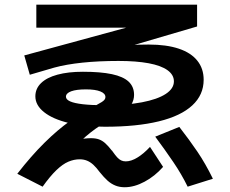

<svg xmlns="http://www.w3.org/2000/svg" viewBox="-20 -761 978 815"><path d="M403.2 -30.5Q389.3 -49.5 376.3 -61.5Q363.3 -73.4 349.2 -79.1Q335.1 -84.8 318.2 -84.8Q294.1 -84.8 270.1 -74.6Q246.1 -64.4 219.3 -38.7Q192.5 -13 160.9 31.4L53.4 -23.4Q112.9 -99.9 168.9 -155.1Q224.8 -210.3 277.3 -247.4Q329.8 -284.4 384.1 -312Q403.7 -322.6 412.2 -328.1Q420.7 -333.6 424.1 -338.5Q427.5 -343.3 427.5 -349Q427.5 -364.2 406 -372.9Q384.5 -381.6 344.7 -381.6Q304.5 -381.6 282.2 -373.5Q259.9 -365.3 259.9 -350.5Q259.9 -338.6 277.6 -330.7Q295.4 -322.7 331.9 -318.5Q368.5 -314.3 425.6 -314.3Q516.4 -314.3 582.2 -326.7Q648 -339.2 683.1 -362Q718.2 -384.8 718.2 -415.7Q718.2 -443.5 690.9 -463.1Q663.6 -482.7 611.1 -492.5Q558.5 -502.3 482.8 -502.3Q399.6 -502.3 330.1 -495.1Q260.6 -487.8 210.2 -474L106.5 -443.7L83 -525.7L578 -660.5L577.7 -643.6H134.2V-741.2H816.6V-648.6L425.1 -533.7L418.6 -559.7Q469.6 -566.3 516.3 -569.1Q563.1 -571.9 611.1 -571.9Q686.9 -571.9 739 -554.4Q791 -536.9 817.7 -503.3Q844.5 -469.8 844.5 -422.4Q844.5 -358.3 796.2 -313.6Q747.9 -268.8 654.2 -245.9Q560.4 -223 425.6 -223Q338 -223 271.1 -239.2Q204.2 -255.4 167.1 -284.9Q130.1 -314.3 130.1 -352.1Q130.1 -384.9 154.4 -408.4Q178.7 -431.9 224 -444.1Q269.4 -456.4 331.8 -456.4Q407 -456.4 455 -446.2Q503 -436 526.1 -414.4Q549.1 -392.7 549.1 -358.3Q549.1 -336.7 537.5 -317.3Q525.9 -297.9 502.7 -281.1Q479.6 -264.4 444.1 -248.6Q407.3 -232.1 365.6 -199.5Q323.8 -166.8 276.6 -115.3L250.3 -145.3Q283.2 -161.3 311.5 -167.8Q339.8 -174.4 366 -174.4Q386.1 -174.4 400 -169.4Q414 -164.3 426.2 -153.5Q438.5 -142.6 454.8 -121.8Q455.8 -121.4 456.5 -120.7Q457.3 -120 457.3 -119Q469.2 -102.2 477.3 -93.3Q485.5 -84.4 494.1 -80.2Q502.8 -76 513.7 -76Q536.8 -76 563.3 -92.3Q589.9 -108.5 616.7 -137.5L672.3 -52.6Q637.4 -13.1 593.7 10.3Q550.1 33.8 508.9 33.8Q487.4 33.8 469.7 26.6Q452 19.5 436.5 5.7Q421.1 -8.2 403.2 -30.5ZM638.9 -180.9 741.1 -222.3Q784.3 -166.7 818.1 -116.9Q851.9 -67.1 883.7 -2.3L776.6 31.4Q750.4 -22 715.6 -73.2Q680.8 -124.5 638.9 -180.9Z"/></svg>

Font: Pretendard JP Variable
Style: Regular
Weight: 400
Designer: Base glyphs from Inter by Rasmus Andersson; Hangul glyphs from Noto Sans CJK(Source Han Sans) by Jang Soo-young and Kang
Foundry: Kil Hyung-jin
Version: Version 1.307;Glyphs 3.2 (3192)